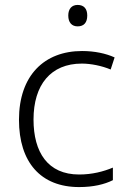

<svg xmlns="http://www.w3.org/2000/svg" viewBox="-20 -749 516 779"><path d="M295 -729C271 -729 257 -713 257 -686C257 -658 271 -642 295 -642C321 -642 334 -658 334 -686C334 -713 321 -729 295 -729ZM301 10C359 10 404 -1 438 -18V-69C400 -53 354 -41 301 -41C174 -41 116 -131 116 -264C116 -405 186 -491 312 -491C349 -491 393 -482 429 -467L445 -516C410 -532 364 -542 313 -542C160 -542 57 -443 57 -263C57 -91 145 10 301 10Z"/></svg>

Font: Noto Sans Bengali Light
Style: Regular
Weight: 300
Designer: Jelle Bosma - Monotype Design Team
Foundry: Monotype Imaging Inc.
Version: Version 2.003